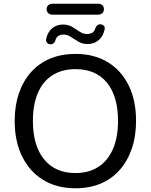

<svg xmlns="http://www.w3.org/2000/svg" viewBox="-20 -1004 811 1033"><path d="M386 9Q286 9 213 -35.5Q140 -80 99.5 -161.5Q59 -243 59 -353Q59 -436 82 -502.5Q105 -569 147.5 -616.5Q190 -664 250.5 -689Q311 -714 386 -714Q486 -714 559 -670Q632 -626 672 -545Q712 -464 712 -354Q712 -271 689 -204Q666 -137 623.5 -89Q581 -41 521 -16Q461 9 386 9ZM386 -73Q458 -73 509 -106Q560 -139 587.5 -202Q615 -265 615 -353Q615 -486 555.5 -559Q496 -632 386 -632Q314 -632 262.5 -599.5Q211 -567 184 -504.5Q157 -442 157 -353Q157 -221 217 -147Q277 -73 386 -73ZM265 -925Q249 -925 240 -933Q231 -941 231 -955Q231 -969 240 -976.5Q249 -984 265 -984H505Q522 -984 530.5 -976.5Q539 -969 539 -955Q539 -941 530.5 -933Q522 -925 505 -925ZM249 -766Q238 -767 232 -775.5Q226 -784 229 -797Q238 -834 262 -853Q286 -872 320 -872Q348 -872 369 -859Q390 -846 409 -833.5Q428 -821 448 -821Q465 -821 476.5 -828Q488 -835 493 -852Q497 -863 504 -868.5Q511 -874 522 -873Q534 -872 540 -864Q546 -856 542 -842Q533 -805 508.5 -786Q484 -767 451 -767Q423 -767 401.5 -780Q380 -793 361 -805.5Q342 -818 323 -818Q306 -818 294.5 -811Q283 -804 278 -787Q275 -776 267.5 -770.5Q260 -765 249 -766Z"/></svg>

Font: Nunito ExtraLight Medium
Style: Regular
Weight: 500
Version: Version 3.602